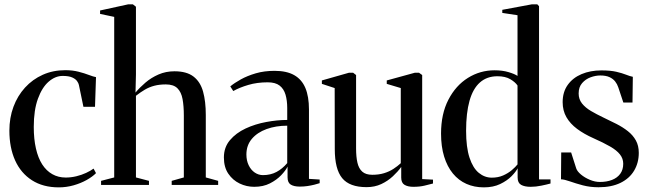

<svg xmlns="http://www.w3.org/2000/svg" viewBox="-20 -838 2939 870"><path d="M246.5 11Q175 11 124.8 -21.2Q74.5 -53.5 48.5 -111.2Q22.5 -169 22.5 -246Q22.5 -304.5 41 -354.2Q59.5 -404 93.5 -441.2Q127.5 -478.5 173.8 -499.2Q220 -520 276 -520Q308.5 -520 335.8 -513Q363 -506 383.2 -498.2Q403.5 -490.5 415 -488.5L410.5 -354H358L337.5 -453Q336 -461 329 -470.8Q322 -480.5 306.8 -487.2Q291.5 -494 264 -494Q230.5 -494 200.5 -468Q170.5 -442 151.8 -390.5Q133 -339 133 -263Q133 -208 142.8 -165.2Q152.5 -122.5 171.2 -93.2Q190 -64 217 -48.8Q244 -33.5 278 -33.5Q301.5 -33.5 325.5 -39.2Q349.5 -45 370 -54.5Q390.5 -64 404 -74L415 -53.5Q399.5 -37.5 372.8 -22.5Q346 -7.5 313.2 1.8Q280.5 11 246.5 11Z M497.5 -34V-761.5L433.5 -775V-790.5L561.5 -818.5H582L596 -807.5V-500.5L594 -418.5Q612.5 -441 638.8 -463.5Q665 -486 698.2 -500.5Q731.5 -515 770.5 -515Q826 -515 857 -491Q888 -467 900.2 -422.8Q912.5 -378.5 912.5 -317V-34L968.5 -18.5V0H758V-18.5L813 -34V-314.5Q813 -357.5 807.2 -389Q801.5 -420.5 784 -438Q766.5 -455.5 731.5 -455.5Q702.5 -455.5 679.5 -449.5Q656.5 -443.5 636.5 -431.8Q616.5 -420 596 -404V-34L655 -18.5V0H438V-18.5Z M1132 8.5Q1097 8.5 1065.8 -6.5Q1034.5 -21.5 1014.5 -51Q994.5 -80.5 994.5 -124.5Q994.5 -170.5 1022 -203Q1049.5 -235.5 1093 -255.8Q1136.5 -276 1186.5 -285.2Q1236.5 -294.5 1281.5 -294.5V-348.5Q1281.5 -382.5 1273.8 -409Q1266 -435.5 1247 -450.2Q1228 -465 1193 -465Q1145 -465 1105.2 -453.2Q1065.5 -441.5 1037 -425.5L1023.5 -446.5Q1042 -462 1071.2 -478.2Q1100.5 -494.5 1139 -505.8Q1177.5 -517 1224 -517Q1279 -517 1313.2 -497.5Q1347.5 -478 1363.8 -439.2Q1380 -400.5 1380 -342V-27.5L1428.5 -24.5V-8Q1418 -4.5 1404 -1Q1390 2.5 1373.5 5Q1357 7.5 1338.5 7.5Q1312 7.5 1297.5 -1.5Q1283 -10.5 1283 -34.5V-83Q1274.5 -65.5 1254 -44Q1233.5 -22.5 1203 -7Q1172.5 8.5 1132 8.5ZM1171.5 -44.5Q1206 -44.5 1232.8 -58.8Q1259.5 -73 1281.5 -99V-268.5Q1230 -268.5 1188 -253.2Q1146 -238 1121.2 -208.8Q1096.5 -179.5 1096.5 -138Q1096.5 -110.5 1106.8 -89.2Q1117 -68 1134.2 -56.2Q1151.5 -44.5 1171.5 -44.5Z M1853 8.5Q1828 8.5 1813 -0.5Q1798 -9.5 1798 -33.5V-81.5Q1783 -60.5 1760.2 -39.2Q1737.5 -18 1707.8 -4Q1678 10 1641 10Q1564 10 1530.5 -30.8Q1497 -71.5 1497 -162.5L1496.5 -439L1438.5 -458V-473.5L1561.5 -508.5H1580L1593.5 -498V-165Q1593.5 -128 1599.5 -101.2Q1605.5 -74.5 1621.5 -60.2Q1637.5 -46 1667 -46Q1696.5 -46 1720.2 -53.2Q1744 -60.5 1762.8 -72.8Q1781.5 -85 1796 -98.5V-439L1732.5 -458V-473.5L1860 -508.5H1878.5L1893 -498V-26.5L1942 -24V-6.5Q1925.5 -2 1903.5 3.2Q1881.5 8.5 1853 8.5Z M2172.5 11Q2129 11 2093.5 -4.8Q2058 -20.5 2032.2 -51.8Q2006.5 -83 1992.5 -128.5Q1978.5 -174 1978.5 -232.5Q1978.5 -322 2011.8 -386.2Q2045 -450.5 2100.2 -485Q2155.5 -519.5 2221 -519.5Q2256.5 -519.5 2284.2 -511.2Q2312 -503 2325 -494V-769L2256 -779.5V-793.5L2390.5 -818.5H2414.5L2422.5 -810V-25H2474.5V-6.5Q2458.5 -2 2433.2 3.2Q2408 8.5 2384.5 8.5Q2357 8.5 2341.2 -0.5Q2325.5 -9.5 2325.5 -33.5V-75.5Q2318 -60 2297.8 -39.5Q2277.5 -19 2246.2 -4Q2215 11 2172.5 11ZM2208.5 -33Q2237 -33 2259.8 -43Q2282.5 -53 2299.2 -67.2Q2316 -81.5 2325 -93V-450.5Q2315 -465.5 2292.5 -479Q2270 -492.5 2234 -492.5Q2186.5 -492.5 2154.8 -464.5Q2123 -436.5 2107.5 -381.2Q2092 -326 2092 -245.5Q2092 -170.5 2107.5 -123.5Q2123 -76.5 2149.5 -54.8Q2176 -33 2208.5 -33Z M2692 10.5Q2654 10.5 2621 1.8Q2588 -7 2562.8 -16Q2537.5 -25 2522 -25.5L2523 -147H2568L2591 -75Q2595.5 -61.5 2612.5 -47.2Q2629.5 -33 2652.8 -23.2Q2676 -13.5 2698 -13.5Q2729.5 -13.5 2753.2 -22.8Q2777 -32 2790.5 -50.5Q2804 -69 2804 -96Q2804 -119.5 2789.2 -138.2Q2774.5 -157 2744.5 -174.2Q2714.5 -191.5 2669.5 -211.5Q2626.5 -230.5 2595 -254Q2563.5 -277.5 2546.5 -307.2Q2529.5 -337 2529.5 -375Q2529.5 -421 2552.5 -453.2Q2575.5 -485.5 2615.2 -502.2Q2655 -519 2705 -519Q2746 -519 2772.8 -512.8Q2799.5 -506.5 2817 -499.5Q2834.5 -492.5 2847.5 -490L2846 -373.5H2804.5L2781.5 -442.5Q2777 -456.5 2767.5 -468.8Q2758 -481 2741.8 -488.5Q2725.5 -496 2700 -496Q2679 -496 2656.2 -487.8Q2633.5 -479.5 2617.8 -461.5Q2602 -443.5 2602 -414.5Q2602 -388.5 2617.2 -369.2Q2632.5 -350 2658 -335Q2683.5 -320 2714 -305.5Q2745 -291 2773.8 -276.2Q2802.5 -261.5 2825.2 -243.5Q2848 -225.5 2861.2 -201.8Q2874.5 -178 2874.5 -145.5Q2874.5 -100.5 2853.5 -65Q2832.5 -29.5 2791.8 -9.5Q2751 10.5 2692 10.5Z"/></svg>

Font: Merriweather 144pt
Style: Regular
Weight: 400
Version: Version 2.100